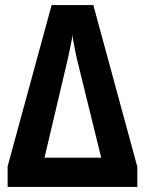

<svg xmlns="http://www.w3.org/2000/svg" viewBox="-20 -735 570 755"><path d="M10 0V-81L183 -715H347L520 -79V0ZM155 -115H378L282 -505Q280 -514 276 -533.5Q272 -553 268.5 -572.5Q265 -592 265 -600Q265 -591 261 -572Q257 -553 253 -533.5Q249 -514 247 -505Z"/></svg>

Font: Noto Sans Mono Condensed
Style: Bold
Weight: 700
Width: 3
Designer: Monotype Design Team
Foundry: Monotype Imaging Inc.
Version: Version 2.014